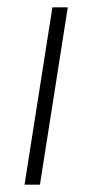

<svg xmlns="http://www.w3.org/2000/svg" viewBox="-20 -504 252 524"><path d="M47 0 123 -484H165L89 0Z"/></svg>

Font: Nunito Sans 12pt ExtraLight 12pt ExtraLight
Style: Italic
Weight: 250
Italic angle: -9°
Version: Version 3.101;gftools[0.9.27]